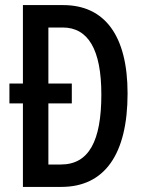

<svg xmlns="http://www.w3.org/2000/svg" viewBox="-20 -734 569 754"><path d="M228 -714H70V-406H17V-328H70V0H221C390 0 481 -127 481 -367C481 -593 392 -714 228 -714ZM226 -626C326 -626 378 -540 378 -363C378 -180 329 -88 219 -88H170V-328H262V-406H170V-626Z"/></svg>

Font: Noto Sans Arabic UI XCn Md
Style: Regular
Weight: 500
Width: 2
Designer: Monotype Design Team, Nadine Chahine and Nizar Qandah
Foundry: Monotype Imaging Inc.
Version: Version 2.010